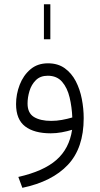

<svg xmlns="http://www.w3.org/2000/svg" viewBox="-20 -626 470 905"><path d="M187 -440.9V-606H217.3V-440.9ZM374.5 -68.8Q374.5 71.8 300 150.9Q225.6 230 85.4 259.3L66.4 208Q185.1 181.2 245.8 127.9Q306.6 74.7 319.8 -14.2Q297.4 -7.3 271 -2.4Q244.6 2.4 219.2 2.4Q141.1 2.4 98.4 -30.3Q55.7 -63 55.7 -135.3Q55.7 -182.1 72.8 -226.3Q89.8 -270.5 123.3 -299.1Q156.7 -327.6 206.1 -327.6Q252.9 -327.6 285.2 -304.4Q317.4 -281.2 337.2 -243.2Q356.9 -205.1 365.7 -159.4Q374.5 -113.8 374.5 -68.8ZM221.7 -56.2Q246.6 -56.2 272 -60.8Q297.4 -65.4 320.8 -72.3Q318.8 -121.6 308.1 -166.7Q297.4 -211.9 272.7 -240.5Q248 -269 205.1 -269Q169.9 -269 148.9 -248Q127.9 -227.1 118.9 -196.8Q109.9 -166.5 109.9 -138.2Q109.9 -93.3 139.9 -74.7Q169.9 -56.2 221.7 -56.2Z"/></svg>

Font: Vazirmatn UI ExtraLight
Style: Regular
Weight: 200
Designer: Saber Rastikerdar
Foundry: Saber Rastikerdar
Version: Version 33.003